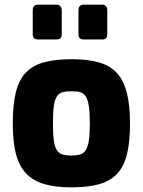

<svg xmlns="http://www.w3.org/2000/svg" viewBox="-20 -802 615 827"><path d="M287 5Q218 5 169.5 -9.5Q121 -24 91 -56.5Q61 -89 48 -141.5Q35 -194 35 -270Q35 -352 48.5 -405.5Q62 -459 92 -490Q122 -521 170.5 -534Q219 -547 287 -547Q357 -547 405 -533.5Q453 -520 482.5 -488.5Q512 -457 526 -403.5Q540 -350 540 -270Q540 -191 527 -138Q514 -85 484.5 -53.5Q455 -22 406.5 -8.5Q358 5 287 5ZM287 -132Q310 -132 325 -136.5Q340 -141 349 -154.5Q358 -168 362.5 -196Q367 -224 367 -271Q367 -318 362.5 -346Q358 -374 349 -387.5Q340 -401 325 -405Q310 -409 287 -409Q265 -409 250 -405Q235 -401 225.5 -387.5Q216 -374 212 -346Q208 -318 208 -271Q208 -224 212 -196Q216 -168 225.5 -154.5Q235 -141 250 -136.5Q265 -132 287 -132ZM341 -632Q318 -632 318 -654V-758Q318 -782 341 -782H421Q431 -782 436.5 -775.5Q442 -769 442 -758V-654Q442 -632 421 -632ZM144 -632Q121 -632 121 -654V-758Q121 -782 144 -782H224Q234 -782 240 -775.5Q246 -769 246 -758V-654Q246 -632 224 -632Z"/></svg>

Font: Exo Thin ExtraBold
Style: Regular
Weight: 800
Version: Version 2.000